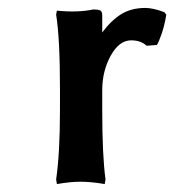

<svg xmlns="http://www.w3.org/2000/svg" viewBox="-20 -460 441 486"><path d="M348.1 -439.9Q367.2 -439.9 396 -429.2L400.9 -422.9Q397 -397.5 389.2 -374.5Q381.3 -351.6 377 -346.2L351.1 -344.2Q336.4 -357.9 312 -357.9Q281.7 -357.9 260.3 -319.1Q238.8 -280.3 238.8 -231.9V-181.2Q238.8 -65.4 247.1 -5.9L245.1 5.9Q210.9 0 184.1 0Q158.2 0 124 5.9L122.1 -5.9Q131.8 -72.3 131.8 -181.2V-234.9Q131.8 -362.8 122.1 -422.9L124 -433.1Q176.3 -427.7 215.8 -436Q230 -436 234.4 -433.1Q238.8 -430.2 238.8 -420.9V-377.9Q261.7 -408.7 287.1 -424.3Q312.5 -439.9 348.1 -439.9Z"/></svg>

Font: Linear Smooth
Style: Bold
Weight: 700
Designer: Philipp H. Poll, Flanker
Foundry: Philipp H. Poll, reworked by Flanker
Version: Version 1.061 | FøM Fix